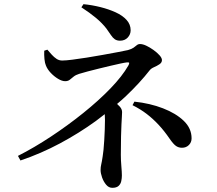

<svg xmlns="http://www.w3.org/2000/svg" viewBox="-20 -839 1040 920"><path d="M78 -70 66 -92Q143 -131 224 -184.5Q305 -238 379 -297.5Q453 -357 509.5 -415.5Q566 -474 595 -525Q600 -534 599 -537.5Q598 -541 588 -540Q578 -539 557 -534.5Q536 -530 508.5 -523.5Q481 -517 452.5 -510Q424 -503 399.5 -496.5Q375 -490 359 -485Q343 -480 333 -472Q323 -464 314.5 -457Q306 -450 292 -450Q277 -450 258 -461.5Q239 -473 223 -490Q207 -507 200 -525Q195 -536 193 -556Q191 -576 192 -596L207 -601Q218 -588 228.5 -576.5Q239 -565 251 -557Q263 -549 278 -549Q295 -549 326.5 -553Q358 -557 396 -563Q434 -569 472.5 -576Q511 -583 543 -589Q575 -595 593 -599Q611 -604 620 -610.5Q629 -617 635.5 -622.5Q642 -628 651 -628Q664 -628 681 -620Q698 -612 715.5 -599.5Q733 -587 744.5 -574Q756 -561 756 -551Q756 -539 744 -531Q732 -523 718 -517Q704 -511 697 -502Q651 -443 585 -380Q564 -360 541 -341Q549 -334 555 -327Q565 -315 565 -302Q565 -293 564 -279.5Q563 -266 562 -243.5Q561 -221 560 -186Q559 -151 559 -97Q559 -71 561.5 -42.5Q564 -14 564 2Q564 15 561 29Q558 43 548 52Q538 61 518 61Q501 61 488.5 46Q476 31 469 11Q462 -9 462 -24Q462 -39 465 -51Q468 -63 472 -90Q474 -101 476 -121Q478 -141 479.5 -166.5Q481 -192 482 -218Q483 -244 483 -264Q483 -279 482 -292Q461 -275 439 -259Q359 -201 267.5 -152Q176 -103 78 -70ZM624 -352Q699 -344 761 -320Q823 -296 860.5 -260Q898 -224 898 -176Q898 -157 885 -144Q872 -131 852 -131Q836 -131 823.5 -139.5Q811 -148 793 -174Q767 -212 740 -241Q713 -270 683 -293Q653 -316 615 -335ZM380 -819Q421 -815 461 -805Q501 -795 534 -780Q567 -765 586.5 -743.5Q606 -722 606 -694Q606 -674 592 -659Q578 -644 555 -644Q540 -644 530 -651Q520 -658 511.5 -671Q503 -684 490 -702Q469 -729 439.5 -753.5Q410 -778 370 -804Z"/></svg>

Font: Early Summer Mincho SemiBold
Style: Regular
Weight: 600
Designer: GuiWonder
Version: Version 1.002